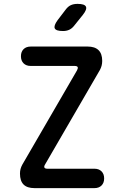

<svg xmlns="http://www.w3.org/2000/svg" viewBox="-20 -970 640 990"><path d="M158 0Q120 0 101.5 -18.5Q83 -37 83 -75Q83 -88 86 -99Q89 -110 95 -121L377 -607Q383 -618 380.5 -624Q378 -630 364 -630H138Q115 -630 101.5 -643.5Q88 -657 88 -680Q88 -703 101.5 -716.5Q115 -730 139 -730H432Q469 -730 488 -711.5Q507 -693 507 -656Q507 -643 504 -631.5Q501 -620 495 -609L213 -123Q206 -112 209 -106Q212 -100 225 -100H467Q490 -100 503.5 -86.5Q517 -73 517 -50Q517 -27 503.5 -13.5Q490 0 467 0ZM305 -810Q269 -810 262.5 -823.5Q256 -837 277 -866L319 -921Q331 -937 345.5 -943.5Q360 -950 380 -950Q416 -950 423 -936Q430 -922 407 -893L362 -837Q351 -823 337 -816.5Q323 -810 305 -810Z"/></svg>

Font: Maple Mono NL Medium
Style: Regular
Weight: 500
Monospace: yes
Designer: subframe7536
Version: Version 7.000